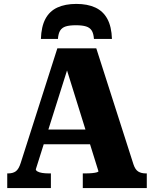

<svg xmlns="http://www.w3.org/2000/svg" viewBox="-20 -961 787 981"><path d="M370 -941Q313 -941 273 -922.5Q233 -904 212 -864.5Q191 -825 189 -762H276Q278 -790 287.5 -805Q297 -820 316 -826Q335 -832 368 -832Q400 -832 419.5 -826Q439 -820 448.5 -805Q458 -790 460 -762H552Q550 -825 528.5 -864.5Q507 -904 467 -922.5Q427 -941 370 -941ZM183 -299H458L464 -224H177ZM306 -654 331 -628 163 -96Q163 -90 171.5 -85Q180 -80 195 -77.5Q210 -75 229 -75H240V0H17V-75H22Q46 -75 61 -86Q76 -97 86 -129L273 -714H472L662 -121Q671 -94 686.5 -84.5Q702 -75 725 -75H730V0H403V-75H416Q436 -75 451 -76.5Q466 -78 474.5 -80.5Q483 -83 483 -86Z"/></svg>

Font: Roboto Serif
Style: Bold
Weight: 700
Designer: Greg Gazdowicz
Foundry: Commercial Type
Version: Version 1.008